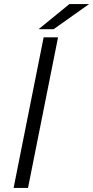

<svg xmlns="http://www.w3.org/2000/svg" viewBox="-20 -926 459 946"><path d="M47 0 195 -742H266L118 0ZM170 -782 322 -906H419L244 -782Z"/></svg>

Font: Montserrat
Style: Italic
Weight: 400
Italic angle: -11.3°
Designer: Julieta Ulanovsky
Foundry: Julieta Ulanovsky
Version: Version 9.000; ttfautohint (v1.8.4.7-5d5b)